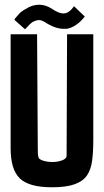

<svg xmlns="http://www.w3.org/2000/svg" viewBox="-20 -793 441 813"><path d="M86 -669 41 -709 44 -715 58 -731Q68 -744 89 -755Q116 -773 146 -773Q174 -773 201 -755Q229 -736 249 -736Q254 -736 257 -737Q274 -741 290 -762L293 -767L339 -723L335 -718Q304 -681 268 -672Q266 -671 263 -671Q260 -671 258 -671H249Q213 -671 169 -700Q163 -703 157.5 -705.5Q152 -708 146 -708Q138 -708 131 -705.5Q124 -703 118 -700L107 -691ZM200 0Q103 0 64 -37.5Q25 -75 25 -165V-648H137L140 -165V-160Q140 -152 140.5 -142Q141 -132 144 -125H143Q148 -117 165 -112Q182 -107 202 -107Q223 -107 241.5 -113.5Q260 -120 262 -131L264 -648H375V-197Q375 -149 370 -112Q365 -75 348.5 -50.5Q332 -26 296.5 -13Q261 0 200 0Z"/></svg>

Font: New Amsterdam
Style: Regular
Weight: 400
Designer: Vladimir Nikolic
Foundry: Vladimir Nikolic
Version: Version 1.000; ttfautohint (v1.8.4.7-5d5b)